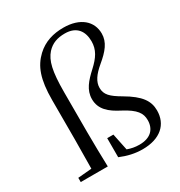

<svg xmlns="http://www.w3.org/2000/svg" viewBox="-191 -950 1034 1100"><g transform="rotate(-30 325.5 -400.5)"><path d="M122 0H211C209 -76 207 -153 207 -229V-493C207 -633 223 -694 260 -736C291 -770 329 -783 378 -783C457 -783 489 -733 489 -668C489 -612 463 -573 413 -527C363 -481 325 -439 325 -379C325 -311 372 -272 439 -238C521 -195 542 -161 542 -116C542 -58 507 -17 431 -17C402 -17 378 -22 353 -31L330 -142H289V-16C337 4 384 15 434 15C552 15 616 -46 616 -137C616 -200 584 -248 486 -305C421 -343 395 -368 395 -413C395 -453 420 -489 468 -529C527 -578 562 -620 562 -677C562 -758 499 -816 387 -816C321 -816 260 -799 210 -752C153 -698 125 -627 125 -488V-229L123 -36L32 -28V0Z"/></g></svg>

Font: Source Han Serif KR
Style: Regular
Weight: 400
Designer: Ryoko NISHIZUKA 西塚涼子 (kana & ideographs); Frank Grießhammer (Latin, Greek & Cyrillic); Wenlong ZHANG 张文龙 (bopomofo); San
Foundry: Adobe
Version: Version 2.001;hotconv 1.1.0;makeotfexe 2.6.0